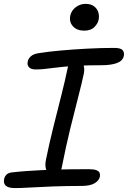

<svg xmlns="http://www.w3.org/2000/svg" viewBox="-31 -951 654 982"><path d="M150.8 -595.8Q127.8 -595.8 117.4 -607.1Q107 -618.4 110.8 -636Q113 -650 126.2 -662.5Q139.4 -675 166.4 -679Q215.6 -687 281 -692.8Q346.4 -698.6 417 -702.3Q487.6 -706 552.6 -706Q585.4 -706 595.5 -695.2Q605.6 -684.4 602.4 -665.8Q597.2 -639.6 567.1 -628.5Q537 -617.4 488.4 -617.4Q422.8 -617.4 376.5 -615.2Q330.2 -613 297.3 -609.8Q264.4 -606.6 239.9 -603.4Q215.4 -600.2 194.6 -598Q173.8 -595.8 150.8 -595.8ZM245 -56Q219.2 -56 208 -77Q196.8 -98 203.8 -133Q221.4 -219.6 242.3 -302.9Q263.2 -386.2 282.4 -462.2Q301.6 -538.2 314.4 -600Q319.2 -624.2 328.9 -636.6Q338.6 -649 357.4 -649Q379.8 -649 392 -627.4Q404.2 -605.8 397.8 -575Q388.6 -530 369.9 -458.1Q351.2 -386.2 328.5 -293.7Q305.8 -201.2 284.6 -93Q277.2 -56 245 -56ZM46.2 11Q11.4 11 -1.5 -1.4Q-14.4 -13.8 -10.2 -33.6Q-7.6 -48.4 2.6 -58.2Q12.8 -68 33.2 -69.6Q70.2 -73.8 106.8 -76.4Q143.4 -79 180.9 -80.8Q218.4 -82.6 257.5 -83.8Q296.6 -85 338.1 -85.3Q379.6 -85.6 425.2 -85.6Q449.8 -85.6 462.4 -80.4Q475 -75.2 478.3 -67Q481.6 -58.8 480 -48.2Q476.2 -28 453.2 -14Q430.2 0 386.4 0Q309 0 242.2 2.5Q175.4 5 124.7 8Q74 11 46.2 11ZM399.4 -794.2Q362.6 -794.2 342.2 -816.4Q321.8 -838.6 328.4 -870.8Q334 -897.2 356.5 -914.2Q379 -931.2 406.8 -931.2Q433 -931.2 449.4 -919.2Q465.8 -907.2 471.6 -888.6Q477.4 -870 473.4 -850.2Q469.8 -831 451.9 -812.6Q434 -794.2 399.4 -794.2Z"/></svg>

Font: Shantell Sans Light
Style: Italic
Weight: 300
Italic angle: -11°
Designer: Stephen Nixon, Anya Danilova, Shantell Martin
Foundry: Arrow Type
Version: Version 1.008;[ac192a2d6]